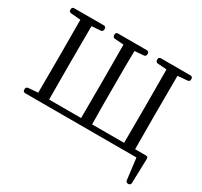

<svg xmlns="http://www.w3.org/2000/svg" viewBox="-186 -986 1526 1450"><g transform="rotate(30 576.5 -261.5)"><path d="M71 7H1041L1064 192C1065 204 1073 211 1085 211H1087C1099 211 1108 203 1108 191L1114 -22C1114 -36 1108 -42 1095 -42H1001C1000 -139 1000 -239 1000 -343V-388C1000 -488 1000 -586 1001 -682L1085 -689C1097 -690 1104 -697 1104 -709V-714C1104 -727 1097 -734 1084 -734H827C814 -734 807 -727 807 -714V-709C807 -697 814 -689 826 -688L905 -682C906 -587 906 -488 906 -388V-343C906 -239 906 -139 905 -42H626C624 -139 624 -239 624 -343V-388C624 -488 624 -587 626 -682L704 -688C716 -689 723 -697 723 -709V-714C723 -727 716 -734 703 -734H453C440 -734 433 -727 433 -714V-709C433 -697 440 -689 452 -688L530 -682C531 -587 531 -488 531 -388V-343C531 -239 531 -139 530 -42H251C250 -139 250 -239 250 -343V-388C250 -489 250 -587 251 -682L329 -688C341 -689 348 -697 348 -709V-714C348 -727 341 -734 328 -734H71C58 -734 51 -727 51 -714V-709C51 -697 58 -690 70 -689L154 -682C155 -587 155 -488 155 -388V-343C155 -240 155 -141 154 -46L70 -39C58 -38 51 -30 51 -18V-13C51 0 58 7 71 7Z"/></g></svg>

Font: 寒蝉锦书宋 Text
Style: Regular
Weight: 400
Designer: 寒蝉锦书宋{Warren} 思源宋体{Ryoko NISHIZUKA 西塚涼子 (kana & ideographs); Frank Grießhammer (Latin, Greek & Cyrillic); Wenlong ZHANG 
Foundry: Adobe & ChillType
Version: Version 2.000;Glyphs 3.1.1 (3135)